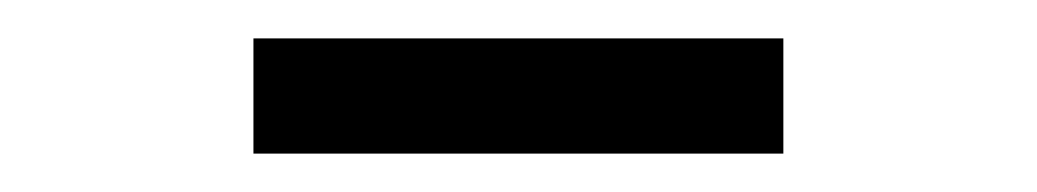

<svg xmlns="http://www.w3.org/2000/svg" viewBox="-20 -774 540 100"><path d="M388 -694V-754H112V-694Z"/></svg>

Font: LINE Seed JP App_OTF Regular
Style: Regular
Weight: 400
Designer: LY Corporation & Fontrix & Fontworks
Version: Version 1.002